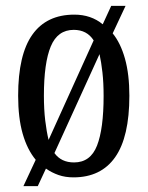

<svg xmlns="http://www.w3.org/2000/svg" viewBox="-20 -596 504 656"><path d="M102 -50Q73 -85 57.5 -139Q42 -193 42 -269Q42 -409 90.5 -477.5Q139 -546 234 -546Q291 -546 331 -513L360 -576H409L365 -482Q392 -449 407 -395.5Q422 -342 422 -269Q422 -128 373.5 -59Q325 10 231 10Q203 10 180 2Q157 -6 137 -20L109 40H60ZM300 -458Q277 -494 232 -494Q177 -494 153.5 -437.5Q130 -381 130 -269Q130 -222 134.5 -184.5Q139 -147 146 -118ZM233 -41Q289 -41 311.5 -98.5Q334 -156 334 -268Q334 -313 330 -348.5Q326 -384 320 -411L166 -73Q189 -41 233 -41Z"/></svg>

Font: Noto Serif Tamil ExtraCondensed
Style: Regular
Weight: 400
Width: 2
Designer: Indian Type Foundry, Tom Grace, and the Monotype Design Team
Foundry: Monotype Imaging Inc.
Version: Version 2.004; ttfautohint (v1.8.4.7-5d5b)